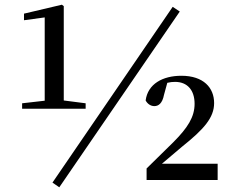

<svg xmlns="http://www.w3.org/2000/svg" viewBox="-20 -765 988 816"><path d="M232 31 744 -716 714 -736 203 11ZM603 0H905V-69H668L753 -141C847 -216 890 -265 890 -327C890 -392 845 -443 751 -443C671 -443 608 -408 599 -338C607 -323 621 -314 636 -314C653 -314 670 -325 677 -362L691 -413C703 -416 713 -417 724 -417C777 -417 807 -381 807 -324C807 -268 778 -222 716 -160L603 -49ZM170 -303H344V-326L251 -338V-739L243 -745L82 -707V-679L170 -691V-337L74 -326V-303Z"/></svg>

Font: Noto Serif CJK HK SemiBold
Style: Regular
Weight: 600
Designer: Ryoko NISHIZUKA 西塚涼子 (kana & ideographs); Frank Grießhammer (Latin, Greek & Cyrillic); Wenlong ZHANG 张文龙 (bopomofo); San
Foundry: Adobe
Version: Version 2.001;hotconv 1.1.0;makeotfexe 2.6.0